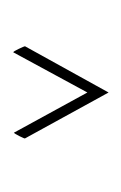

<svg xmlns="http://www.w3.org/2000/svg" viewBox="34 -870 187 296"><g transform="rotate(90 128.0 -721.5)"><path d="M192.9 -666Q193.4 -665.5 189.5 -657.7Q185.5 -649.9 184.1 -648.9L122.1 -762.2L60.1 -647.9Q58.6 -648.4 54.7 -656.7Q50.8 -665 50.8 -666L122.1 -794.9Z"/></g></svg>

Font: Anticva
Style: Regular
Weight: 400
Version: Version 1.000